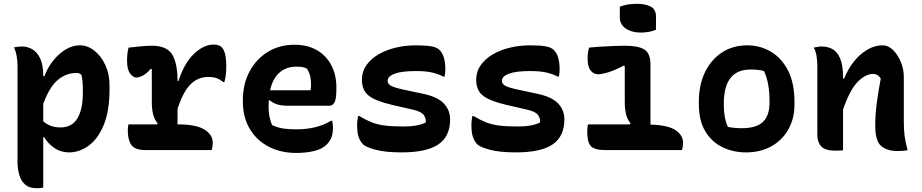

<svg xmlns="http://www.w3.org/2000/svg" viewBox="-20 -788 4840 1008"><path d="M53 -539Q63 -541 73.5 -542.5Q84 -544 94 -544Q124 -544 149.5 -529.5Q175 -515 191 -481Q207 -447 207 -388H213Q230 -433 259.5 -470Q289 -507 325 -528.5Q361 -550 399 -550Q440 -550 475.5 -522Q511 -494 533 -446.5Q555 -399 555 -342V-321Q555 -204 524 -130.5Q493 -57 444.5 -22.5Q396 12 344 12Q298 12 263.5 -12.5Q229 -37 213 -67H207V197Q195 199 187.5 199.5Q180 200 170 200Q133 200 111.5 180.5Q90 161 81 129.5Q72 98 72 62V-441Q72 -467 67.5 -493.5Q63 -520 53 -539ZM383 -405Q327 -405 283.5 -368.5Q240 -332 207 -243V-151Q226 -135 247.5 -127Q269 -119 298 -119Q357 -119 386 -166Q415 -213 415 -301V-312Q415 -371 407 -395Q397 -405 383 -405Z M654 -135H805L808 -140Q777 -174 777 -251V-425L772 -427Q747 -399 728 -390Q709 -381 697 -381Q678 -381 662.5 -402.5Q647 -424 647 -469Q647 -488 649 -506.5Q651 -525 655 -538Q680 -541 716.5 -544.5Q753 -548 777 -548Q855 -548 883.5 -502.5Q912 -457 912 -363H917Q948 -458 999 -506Q1050 -554 1102 -554Q1131 -554 1144 -540Q1168 -517 1168 -438Q1168 -393 1158 -357H1152Q1135 -371 1117.5 -377.5Q1100 -384 1073 -384Q1019 -384 980 -345Q941 -306 912 -216V-135H913Q1009 -135 1053 -108Q1097 -81 1097 -38Q1097 -18 1091 0H747Q688 0 669.5 -27Q651 -54 651 -103Q651 -120 654 -135Z M1525 -553Q1595 -553 1644 -524.5Q1693 -496 1719.5 -445.5Q1746 -395 1746 -329V-324Q1746 -266 1735.5 -249.5Q1725 -233 1711 -233H1488Q1427 -233 1396 -262L1391 -259Q1390 -246 1390 -232V-227Q1390 -198 1395 -174.5Q1400 -151 1408 -132Q1433 -119 1463 -114Q1493 -109 1537 -109Q1587 -109 1632.5 -119.5Q1678 -130 1718 -154H1724Q1726 -145 1727 -136Q1728 -127 1728 -118Q1728 -87 1720 -66.5Q1712 -46 1695 -29Q1671 -5 1628 5Q1585 15 1536 15Q1454 15 1390.5 -18Q1327 -51 1291 -112Q1255 -173 1255 -255V-261Q1255 -347 1290 -412.5Q1325 -478 1386 -515.5Q1447 -553 1525 -553ZM1535 -438Q1484 -438 1448 -407.5Q1412 -377 1398 -314H1610Q1612 -321 1612.5 -329.5Q1613 -338 1613 -345Q1613 -369 1608 -390Q1603 -411 1590 -429Q1578 -434 1567 -436Q1556 -438 1535 -438Z M2100 -124Q2138 -124 2167 -129.5Q2196 -135 2215 -145Q2218 -164 2205.5 -183Q2193 -202 2149 -212L2036 -238Q1951 -258 1915.5 -286Q1880 -314 1880 -369Q1880 -412 1903.5 -445.5Q1927 -479 1967 -502.5Q2007 -526 2058 -538Q2109 -550 2163 -550Q2217 -550 2246 -544.5Q2275 -539 2288 -525Q2303 -510 2310.5 -485Q2318 -460 2318 -422Q2318 -413 2317 -404Q2316 -395 2314 -386H2308Q2280 -400 2247.5 -407.5Q2215 -415 2164 -415Q2088 -415 2051.5 -401Q2015 -387 2015 -364Q2015 -348 2032 -338Q2049 -328 2101 -317L2195 -297Q2275 -281 2309 -246Q2343 -211 2343 -161Q2343 -72 2281.5 -30Q2220 12 2089 12Q2004 12 1953 -1.5Q1902 -15 1886 -30Q1871 -46 1863 -68Q1855 -90 1855 -131Q1855 -147 1856.5 -158Q1858 -169 1860 -179H1866Q1901 -158 1931 -146Q1961 -134 1999.5 -129Q2038 -124 2100 -124Z M2700 -124Q2738 -124 2767 -129.5Q2796 -135 2815 -145Q2818 -164 2805.5 -183Q2793 -202 2749 -212L2636 -238Q2551 -258 2515.5 -286Q2480 -314 2480 -369Q2480 -412 2503.5 -445.5Q2527 -479 2567 -502.5Q2607 -526 2658 -538Q2709 -550 2763 -550Q2817 -550 2846 -544.5Q2875 -539 2888 -525Q2903 -510 2910.5 -485Q2918 -460 2918 -422Q2918 -413 2917 -404Q2916 -395 2914 -386H2908Q2880 -400 2847.5 -407.5Q2815 -415 2764 -415Q2688 -415 2651.5 -401Q2615 -387 2615 -364Q2615 -348 2632 -338Q2649 -328 2701 -317L2795 -297Q2875 -281 2909 -246Q2943 -211 2943 -161Q2943 -72 2881.5 -30Q2820 12 2689 12Q2604 12 2553 -1.5Q2502 -15 2486 -30Q2471 -46 2463 -68Q2455 -90 2455 -131Q2455 -147 2456.5 -158Q2458 -169 2460 -179H2466Q2501 -158 2531 -146Q2561 -134 2599.5 -129Q2638 -124 2700 -124Z M3067 -135H3287L3290 -141Q3260 -175 3260 -251V-440L3256 -444Q3203 -417 3170.5 -407.5Q3138 -398 3120 -398Q3097 -398 3081 -417.5Q3065 -437 3065 -482Q3065 -516 3073 -538Q3098 -541 3132.5 -543Q3167 -545 3201.5 -546.5Q3236 -548 3260 -548Q3331 -548 3363 -528Q3395 -508 3395 -449V-134Q3488 -131 3527 -104.5Q3566 -78 3566 -38Q3566 -18 3560 0H3160Q3101 0 3082 -21Q3063 -42 3063 -96Q3063 -119 3067 -135ZM3234 -753Q3272 -768 3324 -768Q3368 -768 3396 -753.5Q3424 -739 3424 -701V-632Q3390 -617 3344 -617Q3296 -617 3265 -638.5Q3234 -660 3234 -697Z M3903 -550Q3970 -550 4026 -517.5Q4082 -485 4116.5 -419Q4151 -353 4151 -253V-240Q4151 -165 4118.5 -108Q4086 -51 4029 -19.5Q3972 12 3896 12Q3829 12 3772.5 -15.5Q3716 -43 3682.5 -99Q3649 -155 3649 -241V-254Q3649 -343 3681.5 -409.5Q3714 -476 3771 -513Q3828 -550 3903 -550ZM3920 -423Q3780 -423 3780 -244V-237Q3780 -169 3801 -122Q3832 -115 3876 -115Q3950 -115 3985 -147.5Q4020 -180 4020 -250V-257Q4020 -354 3991 -415Q3967 -423 3920 -423Z M4406 1Q4395 2 4386.5 2.5Q4378 3 4367 3Q4312 3 4291.5 -19.5Q4271 -42 4271 -79V-441Q4271 -467 4267 -493.5Q4263 -520 4252 -538Q4263 -540 4273 -542Q4283 -544 4293 -544Q4326 -544 4351.5 -529.5Q4377 -515 4391.5 -479.5Q4406 -444 4406 -382V-376H4412Q4432 -426 4463 -465Q4494 -504 4533 -527Q4572 -550 4613 -550Q4644 -550 4669 -525Q4694 -500 4709.5 -462.5Q4725 -425 4725 -386V-154Q4725 -108 4729 -75.5Q4733 -43 4745 0Q4732 3 4719.5 4Q4707 5 4693 5Q4636 5 4605.5 -22Q4575 -49 4575 -129Q4575 -187 4583 -247Q4591 -307 4604 -376Q4588 -400 4565 -400Q4524 -400 4483 -358.5Q4442 -317 4406 -213Z"/></svg>

Font: Recursive Mn Csl St
Style: Bold
Weight: 700
Monospace: yes
Version: Version 1.079;hotconv 1.0.112;makeotfexe 2.5.65598; ttfautoh